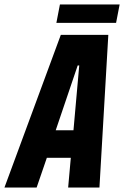

<svg xmlns="http://www.w3.org/2000/svg" viewBox="-64 -845 559 865"><path d="M-44 0 210 -688H424L384 0H243L255 -134H147L101 0ZM187 -258H267L293 -550H286ZM190 -742 206 -825H475L459 -742Z"/></svg>

Font: Saira Condensed ExtraBold
Style: Italic
Weight: 800
Width: 3
Italic angle: -12°
Designer: Hector Gatti with collaboration of the Omnibus-Type team
Foundry: Omnibus-Type
Version: Version 1.101